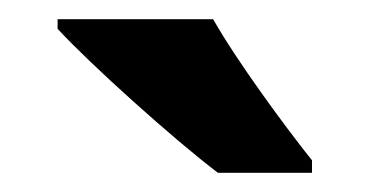

<svg xmlns="http://www.w3.org/2000/svg" viewBox="-20 -786 385 200"><path d="M202 -766H40V-756C74 -719 162 -640 207 -606H305V-619C277 -654 227 -722 202 -766Z"/></svg>

Font: Noto Sans Thai Looped SemiCondensed
Style: Bold
Weight: 700
Width: 4
Designer: Sasikarn Vongin, Ben Mitchell
Foundry: The Fontpad Ltd
Version: Version 1.001